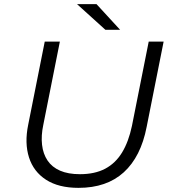

<svg xmlns="http://www.w3.org/2000/svg" viewBox="-20 -901 832 927"><path d="M359 6Q263 6 202.5 -33Q142 -72 120 -141Q98 -210 116 -298L196 -700H269L189 -298Q178 -246 183 -202Q188 -158 209.5 -126Q231 -94 270 -77Q309 -60 366 -60Q438 -60 488 -86.5Q538 -113 569.5 -165Q601 -217 617 -293L698 -700H770L688 -288Q660 -144 577.5 -69Q495 6 359 6ZM489 -757 352 -881H446L560 -757Z"/></svg>

Font: MOST Montserrat
Style: Italic
Weight: 400
Italic angle: -11.3°
Designer: Julieta Ulanovsky
Foundry: Julieta Ulanovsky
Version: Version 8.000;March 11, 2024;FontCreator 15.0.0.2926 64-bit